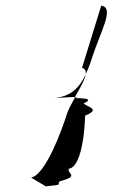

<svg xmlns="http://www.w3.org/2000/svg" viewBox="-20 -797 398 679"><path d="M90 -169 142 -138C214 -145 176 -144 192 -156C263 -175 217 -182 223 -200C278 -208 281 -388 281 -388C341 -412 284 -419 276 -432C318 -449 266 -450 244 -450C233 -430 222 -411 217 -395C200 -340 141 -178 90 -169ZM176 -450C220 -457 255 -474 283 -534C280 -514 262 -484 245 -454C226 -454 176 -450 176 -450ZM238 -450C240 -450 242 -451 244 -451V-450ZM270 -557C281 -554 285 -546 283 -534C289 -548 296 -563 302 -582C333 -682 388 -770 338 -777ZM244 -451C257 -453 254 -454 245 -454Z"/></svg>

Font: bitstorm
Style: exextobl
Weight: 400
Version: Version 0.2